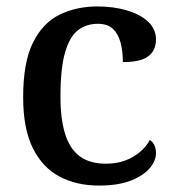

<svg xmlns="http://www.w3.org/2000/svg" viewBox="-20 -567 544 597"><path d="M287 10Q219 10 166 -17.5Q113 -45 82.5 -105.5Q52 -166 52 -265Q52 -373 82.5 -434.5Q113 -496 165.5 -521.5Q218 -547 283 -547Q332 -547 373.5 -535Q415 -523 440 -500Q465 -477 465 -444Q465 -422 454.5 -406Q444 -390 422 -382Q400 -374 362 -374Q362 -407 355 -434Q348 -461 331.5 -477Q315 -493 284 -493Q249 -493 223 -473.5Q197 -454 182.5 -404.5Q168 -355 168 -266Q168 -197 182.5 -150.5Q197 -104 228 -81Q259 -58 309 -58Q357 -58 393 -79Q429 -100 446 -132Q455 -126 460 -115.5Q465 -105 465 -91Q465 -67 445.5 -44Q426 -21 387 -5.5Q348 10 287 10Z"/></svg>

Font: Noto Rashi Hebrew Medium
Style: Regular
Weight: 500
Version: Version 1.006